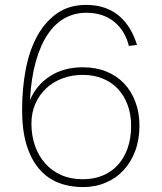

<svg xmlns="http://www.w3.org/2000/svg" viewBox="-20 -746 658 782"><path d="M317 16Q263 16 217.5 -2Q172 -20 139 -58.5Q106 -97 88 -156.5Q70 -216 70 -298Q70 -386 85 -464Q100 -542 132 -600Q164 -658 213 -692Q262 -726 331 -726Q374 -726 407.5 -714Q441 -702 466 -680.5Q491 -659 509 -629Q527 -599 538 -563L505 -559Q498 -587 484 -611.5Q470 -636 448.5 -654.5Q427 -673 398 -683.5Q369 -694 331 -694Q284 -694 244.5 -672.5Q205 -651 175 -607Q145 -563 126 -496Q107 -429 102 -338Q128 -400 184 -436Q240 -472 317 -472Q370 -472 412.5 -455Q455 -438 485 -406.5Q515 -375 531.5 -331Q548 -287 548 -234Q548 -178 531 -132Q514 -86 483.5 -53Q453 -20 410.5 -2Q368 16 317 16ZM317 -16Q361 -16 397 -30.5Q433 -45 459 -73Q485 -101 499.5 -141.5Q514 -182 514 -234Q514 -280 500 -318Q486 -356 460.5 -383.5Q435 -411 398.5 -426Q362 -441 317 -441Q273 -441 235 -427Q197 -413 168.5 -386.5Q140 -360 124 -323.5Q108 -287 108 -242Q108 -194 122.5 -152.5Q137 -111 164 -80.5Q191 -50 229.5 -33Q268 -16 317 -16Z"/></svg>

Font: Geist Thin
Style: Regular
Weight: 400
Designer: Basement.studio, Andrés Briganti, Mateo Zaragoza
Foundry: Basement.studio, Vercel, Andrés Briganti, Guido Ferreyra, Mateo Zaragoza
Version: Version 1.401